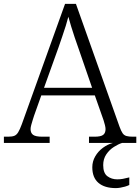

<svg xmlns="http://www.w3.org/2000/svg" viewBox="-22 -734 720 986"><path d="M-2 0V-32H19Q40 -32 51.5 -36.5Q63 -41 71.5 -55Q80 -69 90 -96L312 -714H368L592 -83Q600 -61 607.5 -50Q615 -39 627.5 -35.5Q640 -32 661 -32H678V0H435V-32H463Q496 -32 508 -41.5Q520 -51 520 -71Q520 -79 517 -91.5Q514 -104 510 -116Q506 -128 503 -136L465 -244H190L153 -140Q150 -131 146 -118Q142 -105 138.5 -92.5Q135 -80 135 -71Q135 -51 148 -41.5Q161 -32 196 -32H233V0ZM204 -283H451L382 -483Q372 -511 362 -540.5Q352 -570 343.5 -598Q335 -626 329 -648Q324 -628 316 -602Q308 -576 298 -547.5Q288 -519 279 -492ZM573 232Q515 232 483.5 205Q452 178 452 125Q452 95 467 69Q482 43 506.5 25Q531 7 558 0H605Q586 6 563 20.5Q540 35 524 58.5Q508 82 508 114Q508 155 529.5 171Q551 187 580 187Q595 187 609 184.5Q623 182 642 177V216Q632 221 619.5 224.5Q607 228 595 230Q583 232 573 232Z"/></svg>

Font: Noto Serif Armenian Light
Style: Regular
Weight: 300
Version: Version 2.007